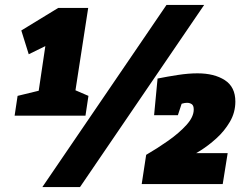

<svg xmlns="http://www.w3.org/2000/svg" viewBox="-20 -743 990 775"><path d="M281 -355 265 -387 337 -356 325 -276H39L51 -356L158 -382L133 -355L166 -577L208 -579L96 -524L66 -620L215 -711H336ZM151 12 652 -723H804L303 12ZM552 0 570 -118Q615 -144 659 -175Q703 -206 732.5 -238.5Q762 -271 762 -301Q762 -317 754 -322.5Q746 -328 735 -328Q726 -328 716 -325Q706 -322 697 -318L720 -345L698 -278H602L616 -426Q656 -434 698.5 -440.5Q741 -447 777 -447Q845 -447 887.5 -419.5Q930 -392 930 -333Q930 -289 908 -251.5Q886 -214 854 -185Q822 -156 789.5 -135.5Q757 -115 736 -106L737 -125H899L879 0Z"/></svg>

Font: Bitter Thin Black
Style: Italic
Weight: 900
Italic angle: -9°
Version: Version 3.020